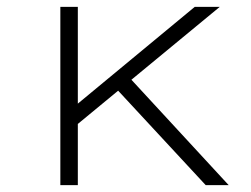

<svg xmlns="http://www.w3.org/2000/svg" viewBox="-20 -540 731 560"><path d="M187 -162 188 -222 548 -520H621ZM156 0V-520H207V0ZM580 0 313 -288 348 -324 647 0Z"/></svg>

Font: Lexend Giga ExtraLight
Style: Regular
Weight: 250
Version: Version 1.007